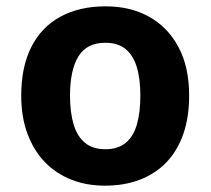

<svg xmlns="http://www.w3.org/2000/svg" viewBox="-20 -576 665 606"><path d="M577 -274Q577 -206 558.5 -153Q540 -100 505.5 -64Q471 -28 422 -9Q373 10 311 10Q253 10 205 -9Q157 -28 122 -64Q87 -100 67 -153Q47 -206 47 -274Q47 -365 79 -428Q111 -491 171 -523.5Q231 -556 314 -556Q391 -556 450 -523.5Q509 -491 543 -428Q577 -365 577 -274ZM201 -274Q201 -221 212.5 -183Q224 -145 248.5 -125Q273 -105 313 -105Q352 -105 376.5 -125Q401 -145 412 -183Q423 -221 423 -274Q423 -328 411.5 -365Q400 -402 376 -421.5Q352 -441 312 -441Q254 -441 227.5 -398Q201 -355 201 -274Z"/></svg>

Font: Noto Sans Lao Looped
Style: Bold
Weight: 700
Designer: Mark Frömberg, Ben Mitchell
Foundry: The Fontpad Ltd
Version: Version 1.001